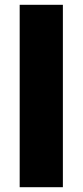

<svg xmlns="http://www.w3.org/2000/svg" viewBox="-20 -780 344 800"><path d="M242 0H62V-760H242Z"/></svg>

Font: Noto Sans Disp ExtBd
Style: Regular
Weight: 800
Designer: Monotype Design Team
Foundry: Monotype Imaging Inc.
Version: Version 2.000;GOOG;noto-source:20170915:90ef993387c0; ttfaut